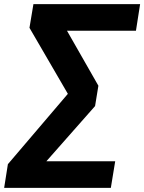

<svg xmlns="http://www.w3.org/2000/svg" viewBox="-39 -725 695 925"><path d="M-19 180 -1 66 311 -300 303 -247 103 -591 122 -705H636L616 -577H255L262 -615L435 -312L419 -214L149 92L154 52H516L495 180Z"/></svg>

Font: Nunito Sans 6pt ExtraBold
Style: Italic
Weight: 800
Italic angle: -9°
Version: Version 3.101;gftools[0.9.27]